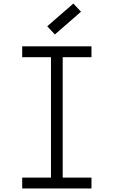

<svg xmlns="http://www.w3.org/2000/svg" viewBox="-20 -1061 640 1081"><path d="M267 0V-800H333V0ZM105 0V-61H495V0ZM105 -739V-800H495V-739ZM289 -867 246 -913 393 -1041 436 -995Z"/></svg>

Font: Victor Mono Light
Style: Regular
Weight: 300
Monospace: yes
Designer: Rune Bjørnerås
Version: Version 1.561;gftools[0.9.30]